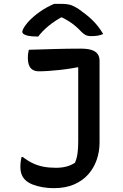

<svg xmlns="http://www.w3.org/2000/svg" viewBox="-20 -959 640 999"><path d="M271 -86Q300 -86 324 -92Q348 -98 370 -112Q377 -128 380.5 -144.5Q384 -161 385.5 -182Q387 -203 387 -230Q387 -278 387 -326.5Q387 -375 387 -425Q387 -475 387 -528Q387 -581 387 -637L408 -595L365 -621L413 -615Q381 -608 350 -603Q319 -598 290 -595Q261 -592 234 -590Q207 -588 182 -588Q163 -588 150 -596Q137 -604 131 -619.5Q125 -635 125 -658Q125 -671 126.5 -682Q128 -693 130 -700Q164 -701 197.5 -702Q231 -703 264.5 -704Q298 -705 332 -705.5Q366 -706 399 -706Q435 -706 456.5 -699Q478 -692 488 -678Q498 -664 498 -642Q498 -593 498 -542Q498 -491 498 -437Q498 -383 498 -327.5Q498 -272 498 -217Q498 -170 483 -127Q468 -84 438.5 -51Q409 -18 364.5 1Q320 20 260 20Q230 20 201 15Q172 10 148.5 0.5Q125 -9 111 -23Q103 -31 97.5 -40.5Q92 -50 89 -62.5Q86 -75 86 -91Q86 -108 88 -120Q90 -132 92 -142H98Q126 -121 152 -109Q178 -97 206.5 -91.5Q235 -86 271 -86ZM262 -939Q269 -939 275.5 -939Q282 -939 288.5 -939Q295 -939 301 -939Q324 -939 342.5 -934.5Q361 -930 389 -912Q406 -900 423.5 -886.5Q441 -873 457.5 -857.5Q474 -842 489 -823Q504 -804 517 -782Q503 -776 488.5 -773.5Q474 -771 455 -771Q436 -771 425 -777Q414 -783 402 -795Q380 -819 353 -838.5Q326 -858 277 -881L334 -868Q317 -868 300 -868Q283 -868 266 -868L323 -882Q267 -853 232.5 -824Q198 -795 179 -769H173Q145 -769 128 -772.5Q111 -776 103.5 -781.5Q96 -787 96 -794Q96 -800 102.5 -812Q109 -824 123 -841Q136 -856 152 -870Q168 -884 185.5 -896.5Q203 -909 222 -919.5Q241 -930 262 -939Z"/></svg>

Font: Recursive Monospace Casual Medium
Style: Regular
Weight: 500
Version: Version 1.047